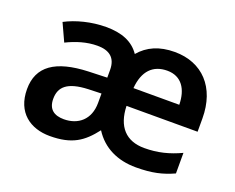

<svg xmlns="http://www.w3.org/2000/svg" viewBox="-95 -714 1086 886"><g transform="rotate(20 448.5 -271.0)"><path d="M627 -552C551 -552 496 -527 456 -480C422 -530 367 -552 290 -552C218 -552 145 -533 92 -505L132 -418C179 -441 229 -457 282 -457C338 -457 374 -433 374 -372V-334L283 -331C123 -325 44 -270 44 -158C44 -43 121 10 216 10C325 10 376 -26 430 -96C475 -25 549 10 639 10C718 10 768 -2 823 -27V-128C765 -101 711 -87 645 -87C555 -87 505 -141 502 -242H851V-307C851 -460 762 -552 627 -552ZM624 -459C694 -459 728 -406 729 -330H504C511 -416 554 -459 624 -459ZM311 -254 374 -256V-210C374 -127 320 -85 251 -85C204 -85 173 -105 173 -157C173 -215 207 -250 311 -254Z"/></g></svg>

Font: Noto Sans Arabic UI SmBd
Style: Regular
Weight: 600
Designer: Monotype Design Team, Nadine Chahine and Nizar Qandah
Foundry: Monotype Imaging Inc.
Version: Version 2.010